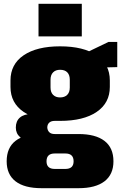

<svg xmlns="http://www.w3.org/2000/svg" viewBox="-20 -795 640 1007"><path d="M295 -161Q173 -161 104 -208Q35 -255 35 -339V-373Q35 -458 104 -505Q173 -552 295 -552Q418 -552 487 -505Q556 -458 556 -373V-339Q556 -255 487 -208Q418 -161 295 -161ZM198 192Q108 192 61.5 156Q15 120 15 51Q15 -20 61 -56Q107 -92 197 -92H392Q481 -92 528 -56Q575 -20 575 51Q575 120 528 156Q481 192 392 192ZM323 91Q366 91 366 51Q366 10 323 10H267Q224 10 224 51Q224 91 267 91ZM145 -56Q108 -56 85.5 -75.5Q63 -95 63 -126Q63 -160 84.5 -178.5Q106 -197 146 -197H295V-161H267Q248 -161 238 -151.5Q228 -142 228 -126Q229 -111 238.5 -101.5Q248 -92 267 -92H295V-56ZM295 -284Q319 -284 332.5 -297.5Q346 -311 346 -336V-377Q346 -402 333 -415.5Q320 -429 295 -429Q272 -429 258.5 -415.5Q245 -402 245 -377V-336Q245 -311 258.5 -297.5Q272 -284 295 -284ZM399 -503 549 -575H595V-443L399 -438ZM409 -775V-604H182V-775Z"/></svg>

Font: Pathway Extreme Condensed Black
Style: Regular
Weight: 900
Width: 3
Version: Version 1.001;gftools[0.9.26]